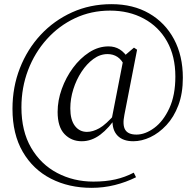

<svg xmlns="http://www.w3.org/2000/svg" viewBox="-20 -735 940 923"><path d="M373 -56Q323 -56 290 -90.5Q257 -125 257 -197Q257 -252 277 -307.5Q297 -363 331 -409Q365 -455 409 -483.5Q453 -512 502 -512Q532 -512 555.5 -497.5Q579 -483 600 -450L580 -417Q565 -448 544.5 -461.5Q524 -475 497 -475Q461 -475 429 -451.5Q397 -428 372 -390Q347 -352 332.5 -306Q318 -260 318 -214Q318 -159 340 -130Q362 -101 398 -101Q426 -101 457.5 -118.5Q489 -136 536 -190L545 -178H543Q504 -119 462 -87.5Q420 -56 373 -56ZM621 -56Q571 -56 545 -83Q519 -110 521 -158L518 -168L576 -465L624 -506L639 -496L578 -183Q568 -134 582 -111Q596 -88 636 -88Q678 -88 721.5 -120Q765 -152 794 -214.5Q823 -277 823 -367Q823 -465 783 -536Q743 -607 671.5 -645.5Q600 -684 509 -684Q418 -684 340.5 -647.5Q263 -611 205 -546.5Q147 -482 115 -398Q83 -314 83 -219Q83 -105 129.5 -25Q176 55 255 96.5Q334 138 429 138Q488 138 534.5 127.5Q581 117 623 95L634 117Q586 141 532 154.5Q478 168 420 168Q311 168 225 124Q139 80 89.5 -5Q40 -90 40 -212Q40 -316 75.5 -407Q111 -498 175 -567Q239 -636 326 -675.5Q413 -715 516 -715Q620 -715 697 -670.5Q774 -626 816.5 -546.5Q859 -467 859 -361Q859 -286 837.5 -229Q816 -172 780 -133.5Q744 -95 702.5 -75.5Q661 -56 621 -56Z"/></svg>

Font: Noto Serif SC ExtraLight Light
Style: Regular
Weight: 300
Version: Version 2.002-H1;hotconv 1.1.0;makeotfexe 2.6.0